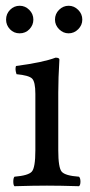

<svg xmlns="http://www.w3.org/2000/svg" viewBox="-20 -641 311 663"><path d="M1 -573.2Q1 -593.3 14.9 -607.2Q28.8 -621.1 47.9 -621.1Q66.9 -621.1 81.1 -606.9Q95.2 -592.8 95.2 -573.2Q95.2 -554.2 81.5 -540Q67.9 -525.9 47.9 -525.9Q27.8 -525.9 14.4 -540Q1 -554.2 1 -573.2ZM169.9 -573.2Q169.9 -593.3 184.1 -607.2Q198.2 -621.1 217 -621.1Q235.8 -621.1 250 -606.9Q264.2 -592.8 264.2 -573.2Q264.2 -554.2 250 -540Q235.8 -525.9 217 -525.9Q198.2 -525.9 184.1 -540Q169.9 -554.2 169.9 -573.2ZM181.2 -122.1Q181.2 -62 193.1 -48.1Q205.1 -34.2 252.9 -30.8Q257.8 -25.9 257.8 -13.9Q257.8 -2 252.9 2Q187 0 142.1 0Q96.2 0 29.8 2Q25.9 -2 25.9 -13.9Q25.9 -25.9 29.8 -30.8Q77.6 -34.7 89.8 -48.3Q102.1 -62 102.1 -122.1V-316.9Q102.1 -358.9 90.6 -369.9Q79.1 -380.9 37.1 -384.8Q31.2 -401.9 35.2 -413.1Q127.9 -425.3 171.9 -441.9Q185.1 -441.9 185.1 -435.1Q181.2 -371.1 181.2 -321.3Z"/></svg>

Font: Linux Libertine
Style: Regular
Weight: 400
Designer: Philipp H. Poll
Foundry: Philipp H. Poll
Version: Version 5.3.0 ; ttfautohint (v0.9)